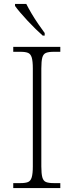

<svg xmlns="http://www.w3.org/2000/svg" viewBox="-20 -951 374 971"><path d="M47 0V-25H84Q109 -25 122 -30.5Q135 -36 140.5 -54.5Q146 -73 146 -109V-605Q146 -642 140.5 -660Q135 -678 122 -683.5Q109 -689 84 -689H47V-714H285V-689H251Q226 -689 212.5 -683.5Q199 -678 194 -660Q189 -642 189 -605V-109Q189 -73 194 -54.5Q199 -36 212.5 -30.5Q226 -25 251 -25H285V0ZM196 -771Q180 -785 160 -804.5Q140 -824 119.5 -846Q99 -868 82 -888Q65 -908 56 -921V-931H113Q124 -909 140 -882Q156 -855 174 -829Q192 -803 206 -784V-771Z"/></svg>

Font: Noto Serif Thai ExtraLight
Style: Regular
Weight: 250
Version: Version 2.001